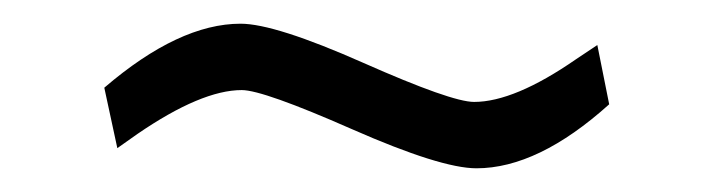

<svg xmlns="http://www.w3.org/2000/svg" viewBox="-20 -343 600 162"><path d="M382 -201Q352 -201 277 -234Q202 -267 184 -267Q150 -267 96 -230L79 -218L68 -269Q131 -323 183 -323Q212 -323 286.5 -290Q361 -257 380 -257Q414 -257 466 -293L484 -305L494 -255Q434 -201 382 -201Z"/></svg>

Font: Titillium Web
Style: Light
Weight: 300
Version: Version 1.001;PS 57.000;hotconv 1.0.70;makeotf.lib2.5.55311